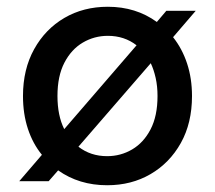

<svg xmlns="http://www.w3.org/2000/svg" viewBox="-20 -536 636 568"><path d="M37 0 104 -78Q77 -111 62.5 -155Q48 -199 48 -252Q48 -331 81 -390.5Q114 -450 170.5 -483Q227 -516 299 -516Q382 -516 444 -471L472 -504H559L492 -426Q519 -392 533.5 -348Q548 -304 548 -252Q548 -172 515 -113Q482 -54 425.5 -21Q369 12 297 12Q214 12 152 -32L124 0ZM150 -252Q150 -223 155 -198.5Q160 -174 170 -154L384 -402Q348 -430 299 -430Q259 -430 225 -410Q191 -390 170.5 -350.5Q150 -311 150 -252ZM297 -74Q337 -74 371 -94Q405 -114 425.5 -153.5Q446 -193 446 -252Q446 -281 440.5 -305.5Q435 -330 426 -349L212 -102Q248 -74 297 -74Z"/></svg>

Font: DM Sans Medium
Style: Regular
Weight: 500
Designer: Colophon Foundry, Jonny Pinhorn
Foundry: Colophon Foundry
Version: Version 4.004; ttfautohint (v1.8.4.7-5d5b)